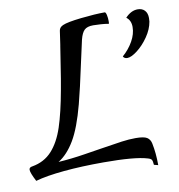

<svg xmlns="http://www.w3.org/2000/svg" viewBox="-103 -795 851 911"><g transform="rotate(-10 322.5 -339.0)"><path d="M586 40 566 35Q565 17 561 10.5Q557 4 542 0Q483 -18 332 -18Q227 -18 141.5 -10Q56 -2 3 13Q-19 -29 -19 -44Q-19 -56 -3 -58Q55 -68 92 -108.5Q129 -149 151.5 -217Q174 -285 193 -391Q202 -439 212 -505.5Q222 -572 227 -601Q225 -585 237 -669Q239 -685 257 -693Q279 -703 347 -710.5Q415 -718 462 -718Q467 -717 470 -703Q473 -689 473 -674Q473 -664 472 -661Q455 -664 434 -665.5Q413 -667 397 -667Q368 -667 354.5 -654Q341 -641 333 -609L312 -514Q282 -374 265 -310Q236 -200 201.5 -142Q167 -84 123 -57Q185 -61 251 -71.5Q317 -82 330 -84Q398 -95 434.5 -100Q471 -105 502 -105Q542 -105 557 -95.5Q572 -86 576 -66Q586 -18 586 40ZM510 -497Q541 -524 560.5 -558.5Q580 -593 580 -627Q580 -659 558 -675Q586 -705 618 -705Q639 -705 651.5 -692Q664 -679 664 -655Q664 -644 663 -638Q657 -602 632.5 -566.5Q608 -531 578.5 -508.5Q549 -486 530 -486Q516 -486 510 -497Z"/></g></svg>

Font: Charmonman
Style: Bold
Weight: 700
Designer: Ekaluck Peanpanawate
Foundry: Cadson Demak Co.,Ltd.
Version: Version 1.000; ttfautohint (v1.6)